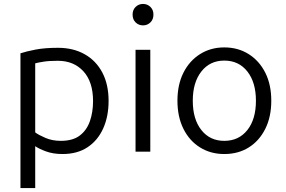

<svg xmlns="http://www.w3.org/2000/svg" viewBox="-20 -771 1453 976"><path d="M84 185V-500Q114 -510 161 -519Q208 -528 275 -528Q352 -528 410 -495.5Q468 -463 500 -402.5Q532 -342 532 -258Q532 -179 504.5 -118Q477 -57 425 -22.5Q373 12 298 12Q250 12 213.5 -1.5Q177 -15 159 -28V185ZM289 -55Q350 -55 385.5 -82Q421 -109 437 -155Q453 -201 453 -257Q453 -355 404 -408.5Q355 -462 274 -462Q230 -462 201.5 -457.5Q173 -453 159 -449V-98Q176 -85 211 -70Q246 -55 289 -55Z M669 0V-518H744V0ZM707 -642Q685 -642 669.5 -657Q654 -672 654 -697Q654 -721 669.5 -736Q685 -751 707 -751Q729 -751 744.5 -736Q760 -721 760 -697Q760 -672 744.5 -657Q729 -642 707 -642Z M1120 12Q1051 12 997 -21.5Q943 -55 912.5 -116Q882 -177 882 -259Q882 -341 912.5 -401.5Q943 -462 997 -496Q1051 -530 1120 -530Q1190 -530 1244 -496Q1298 -462 1328.5 -401.5Q1359 -341 1359 -259Q1359 -177 1328.5 -116Q1298 -55 1244.5 -21.5Q1191 12 1120 12ZM1120 -55Q1194 -55 1237.5 -110Q1281 -165 1281 -259Q1281 -352 1237.5 -407.5Q1194 -463 1120 -463Q1047 -463 1003.5 -407.5Q960 -352 960 -259Q960 -165 1003.5 -110Q1047 -55 1120 -55Z"/></svg>

Font: Ubuntu Sans
Style: Regular
Weight: 400
Designer: Dalton Maag Ltd
Foundry: Dalton Maag Ltd
Version: Version 1.006; ttfautohint (v1.8.4.7-5d5b)